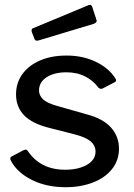

<svg xmlns="http://www.w3.org/2000/svg" viewBox="-20 -772 558 802"><path d="M257 -470Q207 -470 175 -449.5Q143 -429 143 -394Q143 -374 159 -358Q175 -342 217 -330L340 -295Q410 -277 443.5 -239.5Q477 -202 477 -151Q477 -103 448.5 -66.5Q420 -30 369 -10Q318 10 254 10Q174 10 113 -20.5Q52 -51 26 -100Q23 -105 23 -109Q23 -115 28 -118L77 -144Q83 -147 87 -147Q92 -147 95 -143Q148 -63 252 -63Q307 -63 343 -83.5Q379 -104 379 -139Q379 -164 358.5 -181.5Q338 -199 291 -211L189 -237Q115 -255 81 -290Q47 -325 47 -378Q47 -426 73.5 -462.5Q100 -499 147.5 -519.5Q195 -540 258 -540Q326 -540 380 -514Q434 -488 461 -446Q465 -440 465 -436Q465 -432 460 -429L408 -402Q406 -401 402 -401Q396 -401 391 -406Q370 -435 336 -452.5Q302 -470 257 -470ZM382 -692Q384 -686 384 -685Q384 -677 370 -672L141 -603Q138 -602 134 -602Q126 -602 123 -612L113 -638Q112 -640 112 -644Q112 -653 118 -654L351 -751L355 -752Q362 -752 365 -744Z"/></svg>

Font: Libre Franklin Medium
Style: Regular
Weight: 500
Designer: Pablo Impallari, Rodrigo Fuenzalida
Foundry: Impallari Type
Version: Version 1.002; ttfautohint (v1.5)